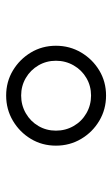

<svg xmlns="http://www.w3.org/2000/svg" viewBox="113 -820 373 640"><g transform="rotate(-90 300.0 -500.5)"><path d="M301 -334Q255 -334 217 -356.5Q179 -379 156.5 -417Q134 -455 134 -501Q134 -547 156.5 -584.5Q179 -622 217 -644.5Q255 -667 301 -667Q347 -667 384.5 -644.5Q422 -622 444.5 -584.5Q467 -547 467 -501Q467 -455 444.5 -417Q422 -379 384.5 -356.5Q347 -334 301 -334ZM301 -384Q333 -384 359.5 -399.5Q386 -415 401.5 -442Q417 -469 417 -501Q417 -533 401.5 -559.5Q386 -586 359.5 -601.5Q333 -617 301 -617Q269 -617 242 -601.5Q215 -586 199.5 -559.5Q184 -533 184 -501Q184 -469 199.5 -442Q215 -415 242 -399.5Q269 -384 301 -384Z"/></g></svg>

Font: Epunda Slab Light
Style: Regular
Weight: 300
Designer: Simon Atzbach
Foundry: typofactur
Version: Version 1.102